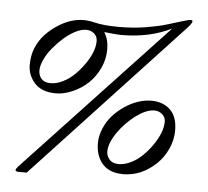

<svg xmlns="http://www.w3.org/2000/svg" viewBox="-51 -720 883 815"><g transform="rotate(5 390.5 -313.0)"><path d="M61 40Q43.9 40 43.9 34.2Q43.9 28.3 53 18.1L654.1 -623Q561.8 -576.9 439.9 -576.9Q419.9 -576.9 367.9 -583Q387 -552.7 387 -511Q387 -469.2 369.3 -431Q351.6 -392.8 323.1 -365.7Q294.7 -338.6 257.3 -322.3Q220 -305.9 186.4 -305.9Q152.8 -305.9 130 -315.4Q107.2 -325 93.3 -341.3Q64.9 -374.5 64.9 -416.1Q64.9 -457.8 78.6 -490.1Q92.3 -522.5 114.6 -546.6Q137 -570.8 164.6 -588.9Q220.7 -626 275.9 -626Q299.1 -626 320.8 -620.6Q361.8 -610.1 425.5 -610.1Q489.3 -610.1 542.4 -618.9Q595.5 -627.7 629.6 -638.1Q663.8 -648.4 692.4 -657.2Q720.9 -666 729 -666Q737.1 -666 737.1 -660.9Q737.1 -653.1 719 -633.1L92 40ZM301.8 -443.8Q339.1 -497.8 339.1 -542Q339.1 -561.3 325.2 -573.6Q311.3 -585.9 290.9 -585.9Q270.5 -585.9 245.5 -573.2Q220.5 -560.5 196.8 -539.7Q173.1 -518.8 152.8 -494.4Q132.6 -470 120.2 -443.7Q107.9 -417.5 107.9 -396.6Q107.9 -375.7 120.7 -361.3Q133.5 -346.9 159.3 -346.9Q185.1 -346.9 212.4 -360.6Q239.7 -374.3 261.8 -396.1Q283.9 -418 301.8 -443.8ZM389.4 -62.3Q382.1 -83.3 382.1 -112.5Q382.1 -141.8 395.8 -174.3Q409.4 -206.8 431.6 -231Q453.9 -255.1 481.4 -273.4Q537.6 -310.1 593 -310.1Q640.9 -310.1 671.4 -282.7Q704.1 -253.2 704.1 -193.1Q704.1 -152.3 686.6 -114.1Q669.2 -75.9 640.6 -48.8Q577.9 11 500 11Q415 11 389.4 -62.3ZM619.6 -127.4Q657 -182.4 657 -226.1Q657 -245.4 642.6 -257.7Q628.2 -270 609.4 -270Q590.6 -270 570.2 -260.9Q549.8 -251.7 529.9 -236.8Q510 -221.9 490.8 -202.1Q471.7 -182.4 457.3 -161.7Q442.9 -141.1 434 -119.8Q425 -98.4 425 -79.1Q425 -59.8 438.4 -44.9Q451.7 -30 477.4 -30Q503.2 -30 530.5 -43.8Q557.9 -57.6 580 -79.6Q602.1 -101.6 619.6 -127.4Z"/></g></svg>

Font: Linden Hill
Style: Italic
Weight: 400
Italic angle: -5.60001°
Version: Version 1.201